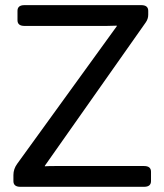

<svg xmlns="http://www.w3.org/2000/svg" viewBox="-20 -720 634 740"><path d="M58.6 0Q31.7 0 31.7 -22V-45.4Q31.7 -68.8 46.4 -88.9L430.2 -619.1V-621.1Q410.6 -620.1 391.1 -620.1H74.2Q47.4 -620.1 47.4 -642.1V-678.2Q47.4 -700.2 74.2 -700.2H524.4Q551.3 -700.2 551.3 -678.2V-663.1Q551.3 -647 541.5 -633.3L152.8 -81.1V-79.1Q166 -80.1 191.9 -80.1H535.2Q562 -80.1 562 -58.1V-22Q562 0 535.2 0Z"/></svg>

Font: Istok
Style: Regular
Weight: 500
Designer: Andrey V. Panov
Foundry: Andrey V. Panov
Version: Version 1.0.3